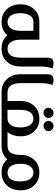

<svg xmlns="http://www.w3.org/2000/svg" viewBox="864 -1576 711 2480"><g transform="rotate(90 1220.0 -335.5)"><path d="M377 -411.1H263.2Q206.1 -411.1 176.8 -361.8Q149.9 -317.9 149.9 -244.1Q149.9 -170.9 176.8 -126Q208 -77.1 263.2 -77.1Q319.8 -77.1 350.1 -126Q377 -169.9 377 -244.1ZM609.9 -77.1V0H605Q498 0 435.1 -74.2Q372.1 0 263.2 0Q158.2 0 95.2 -70.8Q35.2 -139.2 35.2 -243.2Q35.2 -348.1 95.2 -416Q158.2 -487.8 263.2 -487.8H492.2V-244.1Q492.2 -169.9 519 -126Q547.9 -77.1 605 -77.1Z M802.7 -670.9Q830.1 -670.9 862.8 -657.2Q838.9 -595.2 838.9 -500V-243.2Q837.9 -138.2 778.8 -71.8Q716.8 0 610.8 0H606V-77.1H609.9Q723.1 -77.1 724.1 -244.1V-585Q724.1 -634.8 741.7 -652.8Q759.8 -670.9 802.7 -670.9Z M1171.4 -77.1V0H1166.5Q1061.5 0 998.5 -71.8Q938.5 -139.2 938.5 -244.1V-585Q938.5 -634.8 956.5 -652.8Q974.1 -670.9 1018.6 -670.9Q1044.4 -670.9 1077.1 -657.2Q1053.2 -595.2 1053.2 -500V-244.1Q1053.2 -169.9 1080.1 -126Q1109.4 -77.1 1166.5 -77.1Z M1606.9 -541.5Q1579.6 -541.5 1560.5 -560.1Q1541.5 -578.1 1541.5 -606.4Q1541.5 -633.8 1561.5 -652.3Q1581.5 -670.9 1608.9 -670.9Q1635.3 -670.9 1654.3 -652.3Q1673.3 -633.8 1673.3 -606.4Q1673.3 -579.1 1653.3 -560.5Q1633.3 -541.5 1606.9 -541.5ZM1437 -541.5Q1409.7 -541.5 1390.6 -560.1Q1371.6 -578.1 1371.6 -606.4Q1371.6 -633.8 1391.6 -652.3Q1411.6 -670.9 1439 -670.9Q1465.3 -670.9 1484.4 -652.3Q1503.4 -633.8 1503.4 -606.4Q1503.4 -579.1 1483.4 -560.5Q1463.4 -541.5 1437 -541.5ZM1512.2 -76.7Q1569.3 -76.7 1599.1 -126Q1625.5 -169.9 1625.5 -244.1Q1625.5 -317.4 1598.1 -362.3Q1567.9 -411.1 1512.2 -411.1Q1455.1 -411.1 1425.3 -362.3Q1398.4 -318.4 1398.4 -244.1V-76.7ZM1874 -76.7V0H1156.2V-76.7H1283.7V-244.6Q1283.7 -349.6 1343.3 -417Q1405.8 -488.3 1512.2 -488.3Q1617.2 -488.3 1680.2 -417Q1740.2 -349.1 1740.2 -244.6Q1740.2 -144.5 1684.6 -76.7Z M2208.5 -77.1Q2322.3 -77.1 2322.3 -244.1Q2322.3 -317.9 2295.4 -361.8Q2265.1 -411.1 2208.5 -411.1Q2152.3 -411.1 2122.1 -361.8Q2095.2 -317.9 2095.2 -244.1Q2095.2 -169.9 2121.1 -126Q2151.4 -77.1 2208.5 -77.1ZM2208.5 -487.8Q2314.5 -487.8 2377.4 -417Q2437.5 -350.1 2437.5 -245.1Q2437.5 -139.2 2378.4 -71.8Q2315.4 0 2207 0Q2100.1 0 2037.1 -74.2Q1975.1 0 1867.2 0H1862.3V-77.1H1867.2Q1980.5 -77.1 1980.5 -244.1V-245.1Q1980.5 -349.1 2040 -417Q2103 -487.8 2208.5 -487.8Z"/></g></svg>

Font: Sukar
Style: Bold
Weight: 700
Designer: Dario Muhafara - Ghiath Alsory
Foundry: Dario Muhafara - Ghiath Alsory
Version: Version 1.00 March 27, 2016, initial release